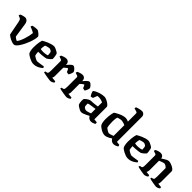

<svg xmlns="http://www.w3.org/2000/svg" viewBox="280 -2157 3518 3518"><g transform="rotate(45 2038.5 -398.0)"><path d="M309 0Q283 0 255 -9Q227 -18 202 -31Q177 -44 157.5 -58Q138 -72 128 -83L76 -353Q72 -371 65 -392Q58 -413 38 -422L-7 -440Q-7 -452 -3 -460.5Q1 -469 3 -473Q14 -479 33 -485Q52 -491 71.5 -495.5Q91 -500 102 -500Q137 -500 160 -476Q183 -452 189 -406L230 -131Q236 -125 246 -116Q256 -107 270.5 -98.5Q285 -90 301 -85Q321 -110 338.5 -148Q356 -186 370 -230Q384 -274 393.5 -317.5Q403 -361 406 -396Q397 -403 381.5 -411Q366 -419 349 -426.5Q332 -434 316.5 -440Q301 -446 292 -449Q293 -460 296.5 -470Q300 -480 304 -484Q316 -489 336.5 -492.5Q357 -496 379 -498Q401 -500 416 -500Q427 -500 444.5 -490Q462 -480 479 -465Q496 -450 507.5 -436.5Q519 -423 519 -416Q519 -384 509 -341Q499 -298 482 -251.5Q465 -205 443 -160Q421 -115 397.5 -79Q374 -43 351 -21.5Q328 0 309 0Z M813 0Q786 0 756 -10Q726 -20 698.5 -34.5Q671 -49 651.5 -62.5Q632 -76 627 -83Q613 -101 605.5 -140Q598 -179 598 -222Q598 -262 601.5 -299Q605 -336 611 -366.5Q617 -397 624 -416Q638 -425 664 -439Q690 -453 722.5 -467Q755 -481 789 -490.5Q823 -500 852 -500Q870 -500 896 -489.5Q922 -479 946 -464.5Q970 -450 979 -439Q984 -429 988.5 -406.5Q993 -384 996 -359Q999 -334 999 -316Q987 -300 970.5 -285Q954 -270 938 -258.5Q922 -247 910 -241Q894 -237 864 -232.5Q834 -228 796 -225Q758 -222 716 -222Q718 -190 721.5 -165Q725 -140 729 -135Q732 -131 744 -123Q756 -115 771.5 -106.5Q787 -98 801.5 -91.5Q816 -85 825 -85Q838 -85 858.5 -87.5Q879 -90 902 -93.5Q925 -97 945.5 -100.5Q966 -104 978 -106Q982 -102 987 -94.5Q992 -87 992 -75Q976 -60 948.5 -42Q921 -24 886.5 -12Q852 0 813 0ZM782 -284Q801 -285 822 -287Q843 -289 861 -293Q879 -297 889 -302Q889 -313 887.5 -329.5Q886 -346 884 -362Q882 -378 878 -384Q876 -389 865 -396.5Q854 -404 841.5 -409.5Q829 -415 821 -415Q812 -415 793 -411Q774 -407 755 -401.5Q736 -396 727 -391Q723 -379 720 -361.5Q717 -344 715.5 -326Q714 -308 714 -292Q726 -288 745.5 -286Q765 -284 782 -284Z M1250 0Q1240 0 1214.5 -3.5Q1189 -7 1157 -12Q1125 -17 1097.5 -23Q1070 -29 1058 -33Q1058 -41 1061.5 -49Q1065 -57 1068 -62L1095 -66Q1106 -68 1113 -74.5Q1120 -81 1124 -97Q1128 -113 1128 -146V-391Q1128 -400 1124 -407Q1120 -414 1111 -417L1054 -437Q1056 -451 1059 -459Q1062 -467 1067 -472Q1084 -481 1116 -490.5Q1148 -500 1172 -500Q1204 -500 1225.5 -478.5Q1247 -457 1247 -420V-410Q1254 -418 1266.5 -433Q1279 -448 1294 -463.5Q1309 -479 1324 -489.5Q1339 -500 1353 -500Q1366 -500 1381 -490Q1396 -480 1409.5 -465.5Q1423 -451 1431 -437.5Q1439 -424 1439 -417Q1439 -407 1433 -388Q1427 -369 1418 -350Q1409 -331 1402 -322Q1388 -322 1373.5 -326Q1359 -330 1351 -332Q1346 -344 1340 -358.5Q1334 -373 1328 -383.5Q1322 -394 1317 -394Q1313 -394 1303 -387.5Q1293 -381 1281.5 -371.5Q1270 -362 1260.5 -353Q1251 -344 1248 -340V-126Q1248 -106 1243 -90.5Q1238 -75 1234 -69L1320 -61Q1322 -58 1324.5 -50.5Q1327 -43 1327 -34Q1321 -26 1306.5 -18Q1292 -10 1276 -5Q1260 0 1250 0Z M1670 0Q1660 0 1634.5 -3.5Q1609 -7 1577 -12Q1545 -17 1517.5 -23Q1490 -29 1478 -33Q1478 -41 1481.5 -49Q1485 -57 1488 -62L1515 -66Q1526 -68 1533 -74.5Q1540 -81 1544 -97Q1548 -113 1548 -146V-391Q1548 -400 1544 -407Q1540 -414 1531 -417L1474 -437Q1476 -451 1479 -459Q1482 -467 1487 -472Q1504 -481 1536 -490.5Q1568 -500 1592 -500Q1624 -500 1645.5 -478.5Q1667 -457 1667 -420V-410Q1674 -418 1686.5 -433Q1699 -448 1714 -463.5Q1729 -479 1744 -489.5Q1759 -500 1773 -500Q1786 -500 1801 -490Q1816 -480 1829.5 -465.5Q1843 -451 1851 -437.5Q1859 -424 1859 -417Q1859 -407 1853 -388Q1847 -369 1838 -350Q1829 -331 1822 -322Q1808 -322 1793.5 -326Q1779 -330 1771 -332Q1766 -344 1760 -358.5Q1754 -373 1748 -383.5Q1742 -394 1737 -394Q1733 -394 1723 -387.5Q1713 -381 1701.5 -371.5Q1690 -362 1680.5 -353Q1671 -344 1668 -340V-126Q1668 -106 1663 -90.5Q1658 -75 1654 -69L1740 -61Q1742 -58 1744.5 -50.5Q1747 -43 1747 -34Q1741 -26 1726.5 -18Q1712 -10 1696 -5Q1680 0 1670 0Z M2057 4Q2036 4 2009 -9Q1982 -22 1959.5 -38Q1937 -54 1929 -65Q1923 -77 1918.5 -101Q1914 -125 1914 -153Q1914 -166 1915 -177Q1916 -188 1917 -197Q1921 -204 1932.5 -214.5Q1944 -225 1959.5 -236.5Q1975 -248 1990 -256.5Q2005 -265 2015 -267Q2023 -270 2042 -271Q2061 -272 2084 -273Q2099 -274 2114 -275.5Q2129 -277 2144 -279Q2159 -281 2173 -283Q2187 -285 2200 -287V-394Q2176 -406 2146 -413Q2116 -420 2092 -420Q2083 -420 2072.5 -419Q2062 -418 2056 -417L2025 -335Q2020 -333 2008.5 -329Q1997 -325 1976 -323Q1967 -335 1952.5 -362.5Q1938 -390 1933 -423Q1954 -441 1983 -455.5Q2012 -470 2043.5 -480Q2075 -490 2105 -495Q2135 -500 2159 -500Q2179 -500 2206.5 -489Q2234 -478 2260 -461.5Q2286 -445 2303 -427.5Q2320 -410 2320 -396V-75L2388 -68Q2390 -64 2393 -55.5Q2396 -47 2396 -36Q2389 -26 2372.5 -18Q2356 -10 2338 -5Q2320 0 2307 0Q2284 0 2265 -8.5Q2246 -17 2233.5 -30.5Q2221 -44 2213 -58Q2191 -45 2161.5 -30.5Q2132 -16 2104 -6Q2076 4 2057 4ZM2098 -81Q2109 -81 2128 -85.5Q2147 -90 2167.5 -97Q2188 -104 2200 -110V-225Q2181 -222 2159.5 -218.5Q2138 -215 2118 -213Q2093 -210 2067.5 -205.5Q2042 -201 2028 -191Q2028 -175 2029 -152Q2030 -129 2037 -112Q2046 -102 2064 -91.5Q2082 -81 2098 -81Z M2658 0Q2633 0 2606 -9.5Q2579 -19 2555.5 -33Q2532 -47 2515 -60.5Q2498 -74 2491 -83Q2476 -101 2468.5 -139Q2461 -177 2461 -223Q2461 -262 2464.5 -299Q2468 -336 2474 -366.5Q2480 -397 2487 -414Q2501 -424 2526.5 -438.5Q2552 -453 2584 -467.5Q2616 -482 2649.5 -491Q2683 -500 2713 -500Q2727 -500 2746.5 -494Q2766 -488 2784 -480V-691Q2784 -698 2780.5 -706Q2777 -714 2767 -717L2695 -739Q2697 -751 2700.5 -759.5Q2704 -768 2707 -772Q2717 -777 2739.5 -783.5Q2762 -790 2787 -795Q2812 -800 2829 -800Q2862 -800 2883 -778Q2904 -756 2904 -723V-75L2972 -68Q2975 -64 2978 -55Q2981 -46 2981 -36Q2973 -26 2957 -18Q2941 -10 2923 -5Q2905 0 2892 0Q2867 0 2848.5 -9Q2830 -18 2817.5 -32Q2805 -46 2798 -58Q2780 -44 2755.5 -30.5Q2731 -17 2706 -8.5Q2681 0 2658 0ZM2689 -82Q2698 -82 2714 -86Q2730 -90 2749.5 -96.5Q2769 -103 2784 -110V-388Q2769 -394 2750.5 -400.5Q2732 -407 2714.5 -411Q2697 -415 2684 -415Q2674 -415 2656.5 -411.5Q2639 -408 2621.5 -403Q2604 -398 2595 -393Q2592 -383 2588.5 -365Q2585 -347 2583.5 -325Q2582 -303 2582 -280Q2582 -247 2584.5 -215Q2587 -183 2590.5 -161Q2594 -139 2597 -135Q2601 -130 2612 -121.5Q2623 -113 2637 -104.5Q2651 -96 2665 -89Q2679 -82 2689 -82Z M3258 0Q3231 0 3201 -10Q3171 -20 3143.5 -34.5Q3116 -49 3096.5 -62.5Q3077 -76 3072 -83Q3058 -101 3050.5 -140Q3043 -179 3043 -222Q3043 -262 3046.5 -299Q3050 -336 3056 -366.5Q3062 -397 3069 -416Q3083 -425 3109 -439Q3135 -453 3167.5 -467Q3200 -481 3234 -490.5Q3268 -500 3297 -500Q3315 -500 3341 -489.5Q3367 -479 3391 -464.5Q3415 -450 3424 -439Q3429 -429 3433.5 -406.5Q3438 -384 3441 -359Q3444 -334 3444 -316Q3432 -300 3415.5 -285Q3399 -270 3383 -258.5Q3367 -247 3355 -241Q3339 -237 3309 -232.5Q3279 -228 3241 -225Q3203 -222 3161 -222Q3163 -190 3166.5 -165Q3170 -140 3174 -135Q3177 -131 3189 -123Q3201 -115 3216.5 -106.5Q3232 -98 3246.5 -91.5Q3261 -85 3270 -85Q3283 -85 3303.5 -87.5Q3324 -90 3347 -93.5Q3370 -97 3390.5 -100.5Q3411 -104 3423 -106Q3427 -102 3432 -94.5Q3437 -87 3437 -75Q3421 -60 3393.5 -42Q3366 -24 3331.5 -12Q3297 0 3258 0ZM3227 -284Q3246 -285 3267 -287Q3288 -289 3306 -293Q3324 -297 3334 -302Q3334 -313 3332.5 -329.5Q3331 -346 3329 -362Q3327 -378 3323 -384Q3321 -389 3310 -396.5Q3299 -404 3286.5 -409.5Q3274 -415 3266 -415Q3257 -415 3238 -411Q3219 -407 3200 -401.5Q3181 -396 3172 -391Q3168 -379 3165 -361.5Q3162 -344 3160.5 -326Q3159 -308 3159 -292Q3171 -288 3190.5 -286Q3210 -284 3227 -284Z M3684 0Q3674 0 3650 -3.5Q3626 -7 3597 -12Q3568 -17 3542.5 -23Q3517 -29 3505 -33Q3505 -41 3508.5 -49Q3512 -57 3515 -62L3542 -66Q3559 -69 3566.5 -84Q3574 -99 3574 -146V-391Q3574 -399 3570.5 -406.5Q3567 -414 3558 -417L3499 -437Q3501 -451 3504 -459Q3507 -467 3512 -472Q3529 -481 3561 -490.5Q3593 -500 3617 -500Q3649 -500 3670 -481.5Q3691 -463 3692 -432Q3713 -446 3737.5 -462Q3762 -478 3786 -489Q3810 -500 3828 -500Q3851 -500 3879.5 -491Q3908 -482 3934.5 -467.5Q3961 -453 3978 -436Q3995 -419 3995 -401V-126Q3995 -106 3990.5 -90.5Q3986 -75 3982 -69L4060 -61Q4062 -57 4064.5 -49.5Q4067 -42 4067 -34Q4062 -26 4048 -18Q4034 -10 4019 -5Q4004 0 3992 0Q3983 0 3958 -3.5Q3933 -7 3903.5 -12Q3874 -17 3848.5 -23Q3823 -29 3811 -33Q3811 -42 3814 -49.5Q3817 -57 3820 -62L3844 -65Q3854 -67 3861 -73Q3868 -79 3871.5 -95.5Q3875 -112 3875 -146V-357Q3875 -366 3866.5 -375.5Q3858 -385 3845 -393Q3832 -401 3820 -406Q3808 -411 3801 -411Q3794 -411 3779.5 -407.5Q3765 -404 3748 -397.5Q3731 -391 3716.5 -385.5Q3702 -380 3694 -376V-131Q3694 -112 3689 -95Q3684 -78 3678 -69L3753 -61Q3755 -58 3757.5 -50.5Q3760 -43 3760 -34Q3755 -26 3741 -18Q3727 -10 3711 -5Q3695 0 3684 0Z"/></g></svg>

Font: Texturina 12pt SemiBold
Style: Regular
Weight: 600
Designer: Guillermo Torres Carreño
Foundry: Omnibus-Type
Version: Version 1.002